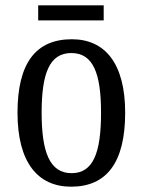

<svg xmlns="http://www.w3.org/2000/svg" viewBox="-20 -694 538 724"><path d="M124 -617H371V-674H124ZM248 10C382 10 452 -81 452 -269C452 -456 375 -546 251 -546C115 -546 46 -456 46 -269C46 -81 123 10 248 10ZM250 -41C168 -41 137 -119 137 -269C137 -418 167 -494 249 -494C331 -494 361 -418 361 -269C361 -119 332 -41 250 -41Z"/></svg>

Font: Noto Serif Tamil Condensed
Style: Italic
Weight: 400
Width: 3
Italic angle: -12°
Designer: Indian Type Foundry, Tom Grace, and the Monotype Design Team
Foundry: Monotype Imaging Inc.
Version: Version 2.003